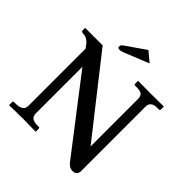

<svg xmlns="http://www.w3.org/2000/svg" viewBox="-218 -977 1147 1147"><g transform="rotate(45 355.0 -404.0)"><path d="M382.8 -819.8 444.8 -768.1 300.8 -710Q272.9 -697.8 257.8 -698.2Q243.7 -698.2 244.1 -712.9Q244.1 -724.1 258.8 -733.9ZM545.9 -568.8Q545.9 -592.8 533.4 -602.8Q521 -612.8 492.2 -612.8H478Q469.2 -612.8 469.2 -621.1V-645L471.2 -646Q539.1 -645 578.1 -645L685.1 -646L687 -645V-621.1Q687 -613.3 679.2 -612.8H665Q609.9 -612.8 609.9 -568.8V-24.9Q609.9 12.2 571.8 12.2Q545.9 12.2 524.9 -15.1L174.8 -470.2V-76.2Q174.8 -32.2 230 -32.2H244.1Q252 -32.2 252 -22.9V0L250 2Q176.8 0 142.1 0Q142.1 0 28.8 2L26.9 0V-22.9Q26.9 -31.7 35.2 -32.2H48.8Q111.8 -32.2 111.8 -76.2V-560.1Q99.6 -577.1 92.3 -586.2Q85 -595.2 71 -604Q57.1 -612.8 42 -612.8Q22 -612.8 22 -624V-643.1L24.9 -646H169.9L545.9 -168Z"/></g></svg>

Font: Linux Libertine
Style: Semibold
Weight: 600
Designer: Philipp H. Poll
Foundry: Philipp H. Poll
Version: Version 5.1.2 ; ttfautohint (v0.9)